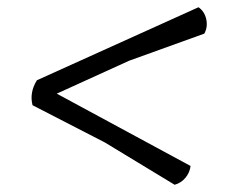

<svg xmlns="http://www.w3.org/2000/svg" viewBox="-20 -609 633 531"><path d="M337 -441 137 -350 507 -150Q505 -132 493 -117.5Q481 -103 463 -98L270 -215L70 -318Q61 -353 82 -387L529 -589Q546 -577 550.5 -555.5Q555 -534 545 -516Z"/></svg>

Font: Tillana
Style: Regular
Weight: 400
Designer: Lipi Raval (Devanagari, Latin), Jonny Pinhorn (Latin)
Foundry: Indian Type Foundry
Version: Version 2.003;PS 1.0;hotconv 1.0.79;makeotf.lib2.5.61930; tt